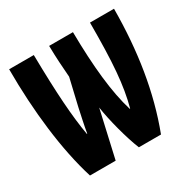

<svg xmlns="http://www.w3.org/2000/svg" viewBox="-129 -673 789 796"><g transform="rotate(-30 265.0 -275.0)"><path d="M82 0H205L256 -225C265 -161 292 -59 316 0H422C485 -166 513 -348 514 -549H399C399 -357 391 -254 365 -157H363C333 -255 320 -384 318 -550H204C205 -491 208 -450 212 -398L182 -270C174 -232 165 -193 159 -156H157C141 -249 133 -359 130 -549H12C12 -347 35 -150 82 0Z"/></g></svg>

Font: Noto Sans Mono Condensed ExtraBold
Style: Regular
Weight: 800
Width: 3
Designer: Monotype Design Team
Foundry: Monotype Imaging Inc.
Version: Version 2.014